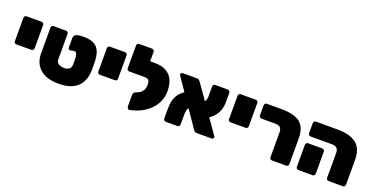

<svg xmlns="http://www.w3.org/2000/svg" viewBox="-27 -1411 4132 2128"><g transform="rotate(20 2039.5 -347.5)"><path d="M72 -240Q61 -240 53 -248Q45 -256 45 -267V-544Q45 -555 53 -563Q61 -571 72 -571H251Q262 -571 270 -563Q278 -555 278 -544V-267Q278 -256 270 -248Q262 -240 251 -240Z M661 10Q513 10 438.5 -58Q364 -126 364 -241V-544Q364 -555 372 -563Q380 -571 391 -571H539Q550 -571 558 -563Q566 -555 566 -544V-246Q566 -205 594.5 -190Q623 -175 660 -175Q696 -175 718 -192Q740 -209 740 -246Q740 -257 740 -265.5Q740 -274 740 -283Q740 -292 740 -302Q740 -339 732 -364.5Q724 -390 704 -390Q693 -390 681.5 -387.5Q670 -385 664 -383Q651 -379 641 -385.5Q631 -392 631 -407V-520Q631 -531 636.5 -542.5Q642 -554 655 -561Q665 -566 685.5 -570Q706 -574 746 -574Q828 -574 873.5 -547Q919 -520 937.5 -467Q956 -414 956 -337Q956 -327 956 -308Q956 -289 956.5 -270Q957 -251 956 -241Q952 -166 920 -109.5Q888 -53 824 -21.5Q760 10 661 10Z M1056 -240Q1045 -240 1037 -248Q1029 -256 1029 -267V-544Q1029 -555 1037 -563Q1045 -571 1056 -571H1235Q1246 -571 1254 -563Q1262 -555 1262 -544V-267Q1262 -256 1254 -248Q1246 -240 1235 -240Z M1497 15Q1487 17 1478 5.5Q1469 -6 1469 -17V-156Q1469 -167 1477.5 -177.5Q1486 -188 1496 -192L1523 -203Q1541 -211 1557 -224.5Q1573 -238 1583 -260Q1593 -282 1593 -315Q1593 -340 1588 -355.5Q1583 -371 1570 -378.5Q1557 -386 1532 -386H1515Q1505 -386 1496.5 -394Q1488 -402 1488 -413V-546Q1488 -556 1496.5 -563.5Q1505 -571 1515 -571H1582Q1670 -571 1723 -540Q1776 -509 1800 -454Q1824 -399 1824 -326Q1824 -260 1800.5 -205Q1777 -150 1736 -108Q1695 -66 1644 -37.5Q1593 -9 1537 5ZM1561 -386H1350Q1339 -386 1331 -394Q1323 -402 1323 -413V-683Q1323 -694 1331 -702Q1339 -710 1350 -710H1503Q1514 -710 1522 -702Q1530 -694 1530 -683V-571H1561Z M2289 0Q2270 0 2260.5 -9.5Q2251 -19 2248 -23L1895 -538Q1892 -542 1892 -549Q1892 -558 1898.5 -564.5Q1905 -571 1914 -571H2081Q2101 -571 2110 -561Q2119 -551 2123 -546L2483 -33Q2486 -29 2486 -26.5Q2486 -24 2486 -22Q2486 -13 2479.5 -6.5Q2473 0 2464 0ZM1921 0Q1910 0 1902 -9Q1894 -18 1894 -29V-136Q1894 -200 1905 -243Q1916 -286 1941.5 -319.5Q1967 -353 2012 -387L2116 -237Q2101 -223 2095 -204.5Q2089 -186 2088 -169Q2087 -152 2087 -140V-29Q2087 -16 2079 -8Q2071 0 2060 0ZM2344 -203 2234 -350Q2252 -360 2259.5 -375Q2267 -390 2269 -405.5Q2271 -421 2271 -431V-542Q2271 -555 2279 -563Q2287 -571 2298 -571H2447Q2458 -571 2466 -562Q2474 -553 2474 -542V-427Q2474 -388 2462.5 -348.5Q2451 -309 2423 -272Q2395 -235 2344 -203Z M2598 -240Q2587 -240 2579 -248Q2571 -256 2571 -267V-544Q2571 -555 2579 -563Q2587 -571 2598 -571H2777Q2788 -571 2796 -563Q2804 -555 2804 -544V-267Q2804 -256 2796 -248Q2788 -240 2777 -240Z M3174 0Q3163 0 3155 -7.5Q3147 -15 3147 -26V-321Q3147 -359 3128.5 -377.5Q3110 -396 3073 -396H2906Q2895 -396 2887 -404Q2879 -412 2879 -423V-544Q2879 -555 2887 -563Q2895 -571 2906 -571H3079Q3172 -571 3237 -549.5Q3302 -528 3336 -475Q3370 -422 3370 -327V-27Q3370 -16 3362 -8Q3354 0 3343 0Z M3842 0Q3831 0 3823 -7.5Q3815 -15 3815 -26V-321Q3815 -359 3796.5 -377.5Q3778 -396 3741 -396H3485Q3474 -396 3466 -404Q3458 -412 3458 -423V-544Q3458 -555 3466 -563Q3474 -571 3485 -571H3746Q3885 -571 3961.5 -513Q4038 -455 4038 -317V-27Q4038 -16 4030 -8Q4022 0 4011 0ZM3485 0Q3474 0 3466 -8Q3458 -16 3458 -27V-289Q3458 -300 3466 -308Q3474 -316 3485 -316H3654Q3665 -316 3673 -308Q3681 -300 3681 -289V-27Q3681 -16 3673 -8Q3665 0 3654 0Z"/></g></svg>

Font: Rubik Black
Style: Regular
Weight: 900
Designer: Hubert and Fischer
Foundry: Hubert and Fischer
Version: Version 2.300;gftools[0.9.30]